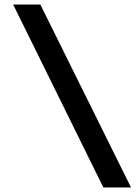

<svg xmlns="http://www.w3.org/2000/svg" viewBox="-20 -720 606 847"><path d="M436 107H558L158 -700H38Z"/></svg>

Font: Easer Grotesk Medium
Style: Regular
Weight: 500
Designer: Boardeaser, Bonnie Shaver-Troup, Thomas Jockin
Foundry: Lexend
Version: Version 1.001;Glyphs 3.1.2 (3151)